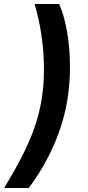

<svg xmlns="http://www.w3.org/2000/svg" viewBox="-53 -788 435 948"><path d="M-32.7 140.1Q19 55.7 56.2 -17.1Q93.3 -89.8 116.9 -157.5Q140.6 -225.1 151.9 -293Q164.6 -368.7 164.1 -450.7Q163.6 -532.7 151.6 -614Q139.6 -695.3 117.7 -768.1H239.3Q264.6 -710.4 278.3 -630.9Q292 -551.3 292.5 -463.4Q293 -375.5 279.3 -292.5Q260.7 -180.7 212.4 -70.6Q164.1 39.6 88.9 140.1Z"/></svg>

Font: Inter 17pt SemiBold
Style: Italic
Weight: 600
Italic angle: -9.3988°
Version: Version 4.001;git-66647c0bb